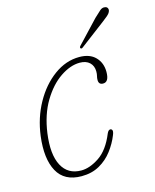

<svg xmlns="http://www.w3.org/2000/svg" viewBox="-95 -659 592 733"><g transform="rotate(-15 200.5 -292.5)"><path d="M241.5 -413Q204.5 -413 164.5 -386Q124.5 -359 93.8 -307.8Q63 -256.5 53 -184.5Q42 -103 65.5 -58.5Q89 -14 142 -14Q175.5 -14 213.2 -39.2Q251 -64.5 275.5 -124.5Q281 -137 288.5 -137Q293.5 -137 296 -131.8Q298.5 -126.5 293 -113Q281 -82.5 260 -54.8Q239 -27 208.5 -9.8Q178 7.5 137.5 7.5Q69.5 7.5 42 -43Q14.5 -93.5 25.5 -181Q34.5 -251 66.5 -308.5Q98.5 -366 145.5 -400.2Q192.5 -434.5 245.5 -434.5Q287 -434.5 309.2 -411.5Q331.5 -388.5 331.5 -353Q331.5 -313 308 -313Q290.5 -313 290.5 -331.5Q290.5 -339.5 292.5 -346.8Q294.5 -354 294.5 -364.5Q294.5 -386.5 280.5 -399.8Q266.5 -413 241.5 -413ZM344.5 -563Q360.5 -578.5 370.2 -586.8Q380 -595 390.5 -592.5Q397.5 -591.5 400.2 -585.5Q403 -579.5 399.5 -572Q396 -564 387 -556.8Q378 -549.5 367 -541L268.5 -466.5Q262.5 -461.5 259 -465.5Q257 -468 258.8 -471.2Q260.5 -474.5 263 -476.5Z"/></g></svg>

Font: Fraunces144ptSuperSoftThinItalic
Style: Italic
Weight: 100
Italic angle: -16°
Version: Version 1.000;[0bf87f6ff]